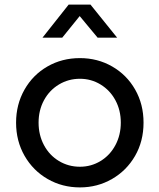

<svg xmlns="http://www.w3.org/2000/svg" viewBox="-20 -804 694 836"><path d="M50 -270Q50 -349 86.5 -413.5Q123 -478 186.5 -514.5Q250 -551 328 -551Q405 -551 468.5 -514.5Q532 -478 568.5 -414Q605 -350 605 -270Q605 -189 568 -125Q531 -61 467.5 -24.5Q404 12 328 12Q251 12 187.5 -24.5Q124 -61 87 -125.5Q50 -190 50 -270ZM328 -78Q377 -78 418 -103Q459 -128 482.5 -172Q506 -216 506 -270Q506 -324 482.5 -367.5Q459 -411 418 -436Q377 -461 328 -461Q278 -461 236.5 -436Q195 -411 171.5 -367.5Q148 -324 148 -270Q148 -216 171.5 -172Q195 -128 236.5 -103Q278 -78 328 -78ZM279 -784H374L490 -640H405L327 -734L251 -640H165Z"/></svg>

Font: Evergrow Sans 
Style: Medium
Weight: 500
Foundry: 10Web
Version: Version 1.000